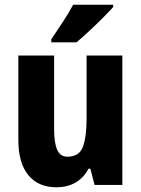

<svg xmlns="http://www.w3.org/2000/svg" viewBox="-20 -786 599 816"><path d="M500 -550V0H382L364 -69H356Q335 -29 300 -9.5Q265 10 220 10Q143 10 100.5 -41.5Q58 -93 58 -191V-550H210V-237Q210 -179 223 -149.5Q236 -120 266 -120Q317 -120 332.5 -162.5Q348 -205 348 -282V-550ZM461 -756Q445 -738 417.5 -710.5Q390 -683 360 -655Q330 -627 305 -606H198V-619Q223 -656 248 -694Q273 -732 291 -766H461Z"/></svg>

Font: Noto Sans Ethiopic Condensed ExtraBold
Style: Regular
Weight: 800
Width: 3
Designer: Monotype Design Team
Foundry: Monotype Imaging Inc.
Version: Version 2.102; ttfautohint (v1.8.4.7-5d5b)